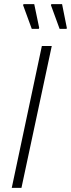

<svg xmlns="http://www.w3.org/2000/svg" viewBox="-20 -911 344 931"><path d="M37 0 183 -688H231L84 0ZM168 -771H134L92 -886L94 -891H146L170 -776ZM303 -771H269L227 -886L229 -891H281L304 -776Z"/></svg>

Font: Saira SemiCondensed ExtraLight
Style: Italic
Weight: 250
Width: 4
Italic angle: -12°
Designer: Hector Gatti with collaboration of the Omnibus-Type team
Foundry: Omnibus-Type
Version: Version 1.101